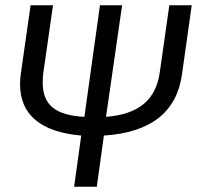

<svg xmlns="http://www.w3.org/2000/svg" viewBox="-20 -708 747 728"><path d="M707 -688 670 -426Q640 -211 374 -194L347 0H261L288 -194Q173 -204 114.5 -253Q56 -302 56 -389Q56 -408 59 -429L96 -688H181L144 -430Q142 -417 142 -394Q142 -331 180 -300Q218 -269 300 -265L359 -688H443L382 -265Q474 -272 524.5 -313.5Q575 -355 586 -435L622 -688Z"/></svg>

Font: Fira Sans Book
Style: Italic
Weight: 350
Italic angle: -8°
Designer: bBox Type GmbH & Carrois Corporate GbR & Edenspiekermann AG
Foundry: bBox Type GmbH & Carrois Corporate GbR & Edenspiekermann AG
Version: Version 4.301